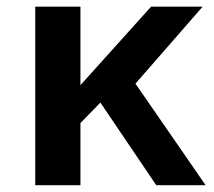

<svg xmlns="http://www.w3.org/2000/svg" viewBox="-20 -544 630 564"><path d="M83.5 -524.4H216.3V-293.9L423.8 -524.4H575.2L377.9 -298.3L584 0H439L274.9 -242.7L216.3 -182.6V0H83.5Z"/></svg>

Font: Monda
Style: Bold
Weight: 700
Designer: Vernon Adams
Foundry: Vernon Adams
Version: Version 2.100; ttfautohint (v1.8.3)